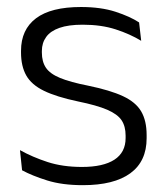

<svg xmlns="http://www.w3.org/2000/svg" viewBox="-20 -518 475 548"><path d="M216.5 10.5Q157.5 10.5 114.5 -3Q71.5 -16.5 43 -32L37 -89.5Q73 -69.5 116 -55.5Q159 -41.5 214 -41.5Q274.5 -41.5 306.5 -62.2Q338.5 -83 338.5 -124V-131Q338.5 -157.5 327 -174.8Q315.5 -192 286 -204.8Q256.5 -217.5 202.5 -228.5Q141 -241.5 105.5 -258.8Q70 -276 55 -302.5Q40 -329 40 -368V-373Q40 -433.5 82.8 -465.8Q125.5 -498 211 -498Q268 -498 309.5 -484.5Q351 -471 377 -454L383 -401.5Q351 -421 310 -434.2Q269 -447.5 216 -447.5Q175.5 -447.5 149.8 -438.5Q124 -429.5 111.8 -412.5Q99.5 -395.5 99.5 -372.5V-368Q99.5 -342 111 -324.8Q122.5 -307.5 151.5 -295.5Q180.5 -283.5 231.5 -273.5Q294.5 -260.5 331 -243.5Q367.5 -226.5 383 -200Q398.5 -173.5 398.5 -132.5V-123.5Q398.5 -57.5 352 -23.5Q305.5 10.5 216.5 10.5Z"/></svg>

Font: Anek Devanagari Light
Style: Regular
Weight: 300
Designer: Kailash Malviya (Devanagari) & Yesha Goshar (Latin)
Foundry: Ek Type
Version: Version 1.003